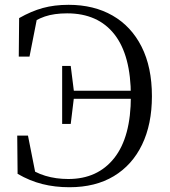

<svg xmlns="http://www.w3.org/2000/svg" viewBox="-20 -765 710 801"><path d="M53.4 -39.8 51.9 -199.3H96.7L130.9 -26.4L85.7 -40L81.4 -76.2Q124.6 -45 169.1 -31.6Q213.6 -18.2 265 -18.2Q387.6 -18.2 456.8 -105.9Q526 -193.6 526 -363.5Q526 -534.3 457.3 -621.8Q388.6 -709.3 260.1 -709.3Q205.9 -709.3 167.2 -696.2Q128.6 -683.1 86.3 -652.4L87.7 -687.2L137.2 -702.3L103.1 -528.8H58.3L59.8 -689.5Q110.2 -718.3 158.5 -731.6Q206.8 -744.9 266.1 -744.9Q371.6 -744.9 449.6 -700.1Q527.6 -655.4 570.7 -570.1Q613.8 -484.8 613.8 -363.7Q613.8 -246.6 572.6 -161.4Q531.5 -76.3 454.8 -30.1Q378.1 16.1 269.8 16.1Q209.1 16.1 156.5 2.8Q104 -10.4 53.4 -39.8ZM239.3 -248.1V-489.8H275.1L288.7 -381.2V-360.4L275.1 -248.1ZM267.8 -352.9V-386.4H555.8V-352.9Z"/></svg>

Font: Noto Serif HK
Style: Regular
Weight: 200
Designer: Ryoko NISHIZUKA 西塚涼子 (kana & ideographs); Frank Grießhammer (Latin, Greek & Cyrillic); Wenlong ZHANG 张文龙 (bopomofo); San
Foundry: Adobe
Version: Version 2.001;hotconv 1.1.0;makeotfexe 2.6.0